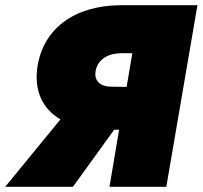

<svg xmlns="http://www.w3.org/2000/svg" viewBox="-54 -720 781 740"><path d="M707 -700H409C230 -698 112 -608 90 -461C77 -370 110 -300 179 -260L-34 0H227L386 -220H405L368 0H587ZM376 -386C330 -386 307 -410 315 -449C324 -492 364 -515 414 -515H456L434 -385Z"/></svg>

Font: Jost* Black
Style: Italic
Weight: 900
Italic angle: -10°
Version: Version 3.7